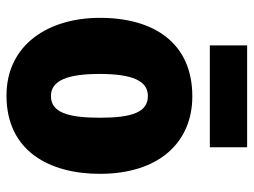

<svg xmlns="http://www.w3.org/2000/svg" viewBox="-115 -657 782 592"><g transform="rotate(90 276.0 -361.0)"><path d="M434 -732H120V-617H434ZM516 -278C516 -460 419 -563 277 -563C112 -563 35 -444 35 -278C35 -120 117 10 275 10C446 10 516 -123 516 -278ZM208 -277C208 -378 229 -426 276 -426C326 -426 343 -377 343 -278C343 -178 326 -127 276 -127C228 -127 208 -179 208 -277Z"/></g></svg>

Font: Noto Sans Sinhala Condensed Black
Style: Regular
Weight: 900
Width: 3
Designer: Jelle Bosma - Monotype Design Team
Foundry: Monotype Imaging Inc.
Version: Version 2.006